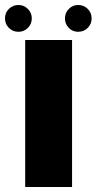

<svg xmlns="http://www.w3.org/2000/svg" viewBox="-35 -750 398 770"><path d="M66 0H254V-589.5H66ZM39 -622.5Q61 -622.5 76.8 -638.2Q92.5 -654 92.5 -676Q92.5 -698.5 76.8 -714.2Q61 -730 39 -730Q16 -730 0.5 -714.2Q-15 -698.5 -15 -676Q-15 -654 0.5 -638.2Q16 -622.5 39 -622.5ZM278.5 -622.5Q301.5 -622.5 317 -638.2Q332.5 -654 332.5 -676Q332.5 -698.5 317 -714.2Q301.5 -730 278.5 -730Q256.5 -730 241 -714.2Q225.5 -698.5 225.5 -676Q225.5 -654 240.8 -638.2Q256 -622.5 278.5 -622.5Z"/></svg>

Font: Anybody Expanded
Style: Bold
Weight: 700
Width: 7
Designer: Tyler Finck
Foundry: Etcetera Type Company
Version: Version 1.113;gftools[0.9.25]